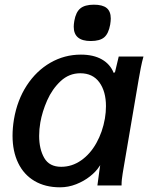

<svg xmlns="http://www.w3.org/2000/svg" viewBox="-20 -791 640 819"><path d="M33.5 -212Q33.5 -245.5 39.5 -282Q53.5 -364 94.2 -426.5Q135 -489 195 -523.5Q255 -558 325 -558Q378.5 -558 414.2 -537.8Q450 -517.5 465 -480L470.5 -483L486.5 -550H592Q585.5 -527 580.5 -501.2Q575.5 -475.5 571.5 -452L506 -67.5Q505.5 -63.5 503.2 -50.5Q501 -37.5 499.8 -25.8Q498.5 -14 498.5 0H395.5Q395.5 -0.5 404 -63L407.5 -86.5L403 -80Q389.5 -59 364 -38.8Q338.5 -18.5 305 -5.2Q271.5 8 236 8Q173 8 127.2 -19Q81.5 -46 57.5 -95.8Q33.5 -145.5 33.5 -212ZM427.5 -285.5Q432 -312.5 432 -338Q432 -401 403.8 -439.8Q375.5 -478.5 322.5 -478.5Q274.5 -478.5 238.5 -444.8Q202.5 -411 181.2 -362.8Q160 -314.5 152 -268.5Q147 -240 147 -211.5Q147 -155 168.8 -117.2Q190.5 -79.5 241 -79.5Q287 -79.5 326 -106.8Q365 -134 391.2 -181Q417.5 -228 427.5 -285.5ZM294.5 -677Q294.5 -687 297 -702Q303.5 -739.5 322.8 -755.2Q342 -771 380.5 -771Q417.5 -771 435 -756.8Q452.5 -742.5 452.5 -712Q452.5 -702 450 -686Q443 -647.5 424.5 -631.8Q406 -616 367 -616Q294.5 -616 294.5 -677Z"/></svg>

Font: JuliaMono SemiBoldItalic
Style: Regular
Weight: 600
Italic angle: -9°
Monospace: yes
Designer: cormullion
Foundry: corm
Version: Version 0.049; ttfautohint (v1.8.4)